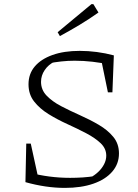

<svg xmlns="http://www.w3.org/2000/svg" viewBox="-20 -907 674 936"><path d="M296 9Q250 9 202 2Q154 -5 104 -19L126 -65Q171 -53 220.5 -46.5Q270 -40 322 -40Q352 -40 383 -42Q414 -44 445 -49L418 -40Q441 -52 459 -69Q477 -86 487.5 -106.5Q498 -127 498 -148Q498 -183 470.5 -209Q443 -235 400 -257.5Q357 -280 308.5 -302Q260 -324 217 -350.5Q174 -377 146.5 -412Q119 -447 119 -496Q119 -547 149.5 -583Q180 -619 236 -639Q292 -659 369 -659Q410 -659 452 -653.5Q494 -648 535 -637L519 -591Q475 -601 431 -606Q387 -611 344 -611Q311 -611 279 -607.5Q247 -604 216 -598L245 -606Q216 -592 198 -565.5Q180 -539 180 -508Q180 -469 207.5 -440.5Q235 -412 278 -389.5Q321 -367 369.5 -345.5Q418 -324 461.5 -298.5Q505 -273 532.5 -239.5Q560 -206 560 -159Q560 -108 527 -70Q494 -32 435 -11.5Q376 9 296 9ZM171 -19H104L108 -207H130ZM506 -457 469 -637H535L528 -457ZM272 -731 261 -750 426 -887H435L460 -846Q415 -814 367.5 -785.5Q320 -757 272 -731Z"/></svg>

Font: Piazzolla Thin ExtraLight
Style: Regular
Weight: 250
Version: Version 2.005